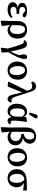

<svg xmlns="http://www.w3.org/2000/svg" viewBox="1994 -2810 1008 5037"><g transform="rotate(90 2498.5 -292.0)"><path d="M235 14Q179 14 134 -1.5Q89 -17 63 -46.5Q37 -76 37 -119Q37 -158 59 -188Q81 -218 123 -236Q165 -254 225 -256V-247Q172 -249 133.5 -264.5Q95 -280 75 -306Q55 -332 55 -367Q55 -405 77.5 -434.5Q100 -464 146 -481Q192 -498 262 -498Q306 -498 341 -490.5Q376 -483 401 -469Q426 -455 437 -436Q436 -413 423 -397.5Q410 -382 384 -382Q370 -382 357.5 -385.5Q345 -389 331 -399Q317 -409 298 -426L252 -467L320 -468L340 -445Q321 -450 303 -451Q285 -452 266 -452Q233 -452 210 -443Q187 -434 174.5 -416Q162 -398 162 -373Q162 -348 174.5 -330Q187 -312 213 -302Q239 -292 278 -292Q293 -292 307.5 -293Q322 -294 343 -295V-220Q320 -222 307.5 -222Q295 -222 283 -222Q248 -222 224 -216Q200 -210 185 -198.5Q170 -187 163 -172.5Q156 -158 156 -141Q156 -119 168 -101.5Q180 -84 205 -73.5Q230 -63 267 -63Q308 -63 347.5 -74.5Q387 -86 427 -115L453 -83Q430 -53 397 -31.5Q364 -10 323 2Q282 14 235 14Z M524 177 530 -34 531 -233Q532 -324 560.5 -382.5Q589 -441 641.5 -469.5Q694 -498 764 -498Q833 -498 885 -468.5Q937 -439 965 -384Q993 -329 993 -250Q993 -164 962 -105Q931 -46 880.5 -16Q830 14 771 14Q737 14 707.5 1Q678 -12 655 -37.5Q632 -63 617 -100H608L618 -125Q640 -98 660.5 -82.5Q681 -67 702.5 -59.5Q724 -52 749 -52Q790 -52 818 -73.5Q846 -95 859.5 -137.5Q873 -180 873 -245Q873 -307 858.5 -351.5Q844 -396 817.5 -420Q791 -444 756 -444Q721 -444 695.5 -425.5Q670 -407 656.5 -368.5Q643 -330 642 -271L640 -78L638 -69L661 168L541 192Z M1231 177 1262 -51 1260 32Q1236 -70 1209 -154Q1182 -238 1157 -310Q1143 -348 1133 -370Q1123 -392 1111.5 -401Q1100 -410 1083 -410Q1075 -410 1067 -408.5Q1059 -407 1051 -405L1036 -440Q1054 -462 1078.5 -478Q1103 -494 1137 -494Q1165 -494 1186.5 -484Q1208 -474 1227 -444Q1246 -414 1265 -353Q1276 -316 1287.5 -270.5Q1299 -225 1310.5 -171Q1322 -117 1333 -53L1348 -47L1359 168L1247 192ZM1341 7 1317 -36Q1338 -75 1355.5 -112Q1373 -149 1389.5 -187.5Q1406 -226 1420 -266.5Q1434 -307 1448 -352L1443 -237Q1430 -292 1421.5 -325.5Q1413 -359 1409.5 -379Q1406 -399 1406 -416Q1406 -455 1424.5 -476.5Q1443 -498 1474 -498Q1491 -498 1501 -494Q1511 -490 1519 -482Q1522 -471 1524 -459Q1526 -447 1526 -428Q1526 -384 1509.5 -331Q1493 -278 1466 -220.5Q1439 -163 1406.5 -105Q1374 -47 1341 7Z M1827 14Q1763 14 1710.5 -15Q1658 -44 1626.5 -100.5Q1595 -157 1595 -239Q1595 -300 1614.5 -348.5Q1634 -397 1667.5 -430Q1701 -463 1745.5 -480.5Q1790 -498 1839 -498Q1905 -498 1957.5 -469.5Q2010 -441 2040 -385.5Q2070 -330 2070 -249Q2070 -187 2051 -138Q2032 -89 1998 -55.5Q1964 -22 1920 -4Q1876 14 1827 14ZM1840 -40Q1877 -40 1901.5 -61.5Q1926 -83 1938.5 -122Q1951 -161 1951 -214Q1951 -292 1933.5 -343Q1916 -394 1887.5 -419Q1859 -444 1824 -444Q1788 -444 1764 -422.5Q1740 -401 1727.5 -361.5Q1715 -322 1715 -267Q1715 -189 1732.5 -139Q1750 -89 1778.5 -64.5Q1807 -40 1840 -40Z M2129 3 2120 -10 2372 -521 2414 -398 2251 10ZM2581 14Q2554 14 2532 1.5Q2510 -11 2492 -44.5Q2474 -78 2459 -140L2396 -400H2389L2345 -546Q2335 -580 2320 -598.5Q2305 -617 2285 -624Q2265 -631 2238 -631Q2210 -631 2186.5 -623Q2163 -615 2145 -603L2117 -648Q2129 -673 2147.5 -692.5Q2166 -712 2190 -723Q2214 -734 2242 -734Q2276 -734 2302.5 -720Q2329 -706 2349.5 -675.5Q2370 -645 2386 -596L2517 -189Q2530 -148 2545 -126.5Q2560 -105 2577 -96.5Q2594 -88 2613 -88Q2625 -88 2636.5 -90.5Q2648 -93 2659 -97L2672 -66Q2664 -46 2651 -27.5Q2638 -9 2620 2.5Q2602 14 2581 14Z M2900 14Q2844 14 2799 -14Q2754 -42 2728 -97.5Q2702 -153 2702 -233Q2702 -314 2730.5 -374Q2759 -434 2806 -466Q2853 -498 2909 -498Q2949 -498 2978.5 -483.5Q3008 -469 3028.5 -440.5Q3049 -412 3059 -372H3078L3056 -319Q3045 -360 3026 -386Q3007 -412 2983.5 -424Q2960 -436 2932 -436Q2900 -436 2875 -414.5Q2850 -393 2836.5 -350Q2823 -307 2823 -245Q2823 -178 2837 -135Q2851 -92 2876 -72Q2901 -52 2934 -52Q2961 -52 2984 -70Q3007 -88 3022 -125Q3037 -162 3039 -215L3045 -387L3051 -475L3160 -496L3179 -482Q3171 -434 3165 -385Q3159 -336 3154 -290.5Q3149 -245 3147 -205Q3145 -165 3145 -135Q3145 -99 3156 -83.5Q3167 -68 3190 -68Q3201 -68 3210.5 -70.5Q3220 -73 3229 -76L3242 -44Q3229 -19 3204 -2.5Q3179 14 3146 14Q3122 14 3101 1.5Q3080 -11 3067 -40Q3054 -69 3051 -117L3058 -116Q3046 -73 3024 -44.5Q3002 -16 2971 -1Q2940 14 2900 14ZM2933 -563 2980 -721Q2990 -752 3003.5 -764Q3017 -776 3036 -776Q3057 -776 3071 -764Q3085 -752 3085 -730Q3085 -714 3078 -701Q3071 -688 3057 -667L2974 -545Z M3316 177 3325 -33V-471Q3325 -537 3342 -586Q3359 -635 3390 -668Q3421 -701 3463.5 -717.5Q3506 -734 3557 -734Q3615 -734 3658.5 -714Q3702 -694 3726 -657Q3750 -620 3750 -568Q3750 -525 3729 -484Q3708 -443 3660 -413Q3612 -383 3531 -372V-386Q3593 -389 3641 -378Q3689 -367 3722.5 -342.5Q3756 -318 3773.5 -281Q3791 -244 3791 -195Q3791 -126 3760.5 -79.5Q3730 -33 3681.5 -9.5Q3633 14 3579 14Q3520 14 3474 -15.5Q3428 -45 3399 -109H3390L3400 -128Q3434 -95 3469 -79Q3504 -63 3549 -63Q3592 -63 3621 -80.5Q3650 -98 3664.5 -128.5Q3679 -159 3679 -198Q3679 -228 3670 -254.5Q3661 -281 3640.5 -300.5Q3620 -320 3586.5 -331Q3553 -342 3502 -341L3488 -406Q3542 -419 3575.5 -440.5Q3609 -462 3625 -493.5Q3641 -525 3641 -564Q3641 -621 3616 -652Q3591 -683 3547 -683Q3516 -683 3492 -666.5Q3468 -650 3454 -614.5Q3440 -579 3440 -523L3438 -83L3432 -70L3455 168L3335 192Z M4101 14Q4037 14 3984.5 -15Q3932 -44 3900.5 -100.5Q3869 -157 3869 -239Q3869 -300 3888.5 -348.5Q3908 -397 3941.5 -430Q3975 -463 4019.5 -480.5Q4064 -498 4113 -498Q4179 -498 4231.5 -469.5Q4284 -441 4314 -385.5Q4344 -330 4344 -249Q4344 -187 4325 -138Q4306 -89 4272 -55.5Q4238 -22 4194 -4Q4150 14 4101 14ZM4114 -40Q4151 -40 4175.5 -61.5Q4200 -83 4212.5 -122Q4225 -161 4225 -214Q4225 -292 4207.5 -343Q4190 -394 4161.5 -419Q4133 -444 4098 -444Q4062 -444 4038 -422.5Q4014 -401 4001.5 -361.5Q3989 -322 3989 -267Q3989 -189 4006.5 -139Q4024 -89 4052.5 -64.5Q4081 -40 4114 -40Z M4656 14Q4587 14 4534 -15Q4481 -44 4450.5 -98.5Q4420 -153 4420 -229Q4420 -313 4455 -369Q4490 -425 4556.5 -455Q4623 -485 4714 -488L4975 -495L4980 -394L4721 -423L4693 -429Q4646 -426 4612 -403Q4578 -380 4559.5 -338.5Q4541 -297 4541 -239Q4541 -176 4556.5 -131.5Q4572 -87 4599.5 -63.5Q4627 -40 4664 -40Q4699 -40 4724.5 -61.5Q4750 -83 4764 -125Q4778 -167 4778 -227Q4778 -262 4771.5 -295Q4765 -328 4751.5 -356Q4738 -384 4717.5 -403.5Q4697 -423 4668 -432L4684 -443Q4733 -437 4772 -418Q4811 -399 4838 -370.5Q4865 -342 4879.5 -304.5Q4894 -267 4894 -224Q4894 -157 4863.5 -103Q4833 -49 4779.5 -17.5Q4726 14 4656 14Z"/></g></svg>

Font: Source Serif 4 18pt SemiBold
Style: Regular
Weight: 600
Designer: Frank Grießhammer
Foundry: Adobe Systems Incorporated
Version: Version 4.004;hotconv 1.0.116;makeotfexe 2.5.65601